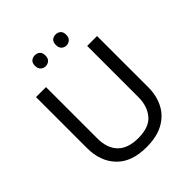

<svg xmlns="http://www.w3.org/2000/svg" viewBox="-246 -1111 1223 1223"><g transform="rotate(-45 365.5 -500.0)"><path d="M640 -303Q640 -229 610 -169.5Q580 -110 518.5 -75.5Q457 -41 362 -41Q229 -41 159.5 -113.5Q90 -186 90 -305V-765H180V-302Q180 -215 226.5 -167Q273 -119 367 -119Q464 -119 507.5 -170.5Q551 -222 551 -303V-765H640ZM226 -910Q226 -936 240 -947.5Q254 -959 273 -959Q292 -959 306 -947.5Q320 -936 320 -910Q320 -885 306 -872.5Q292 -860 273 -860Q254 -860 240 -872.5Q226 -885 226 -910ZM414 -910Q414 -936 427.5 -947.5Q441 -959 460 -959Q479 -959 493 -947.5Q507 -936 507 -910Q507 -885 493 -872.5Q479 -860 460 -860Q441 -860 427.5 -872.5Q414 -885 414 -910Z"/></g></svg>

Font: Noto Sans Tamil UI
Style: Regular
Weight: 400
Designer: Jelle Bosma - Monotype Design Team
Foundry: Monotype Imaging Inc.
Version: Version 2.004; ttfautohint (v1.8.4.7-5d5b)